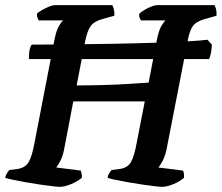

<svg xmlns="http://www.w3.org/2000/svg" viewBox="-33 -724 859 744"><path d="M199 0Q191 0 170 -2.5Q149 -5 121 -9Q93 -13 65.5 -18Q38 -23 16.5 -27.5Q-5 -32 -13 -35Q-11 -44 -6 -52.5Q-1 -61 3 -65L33 -69Q64 -73 77.5 -95Q91 -117 101 -172L177 -565Q185 -607 196 -624.5Q207 -642 212 -645H117Q115 -648 112.5 -654.5Q110 -661 110 -671Q117 -678 130.5 -685.5Q144 -693 157.5 -698.5Q171 -704 177 -704H402Q405 -700 408 -689Q411 -678 410 -663L363 -650Q331 -641 318 -622.5Q305 -604 297 -564L264 -393Q314 -393 368 -394.5Q422 -396 468.5 -399Q515 -402 543 -404L574 -565Q582 -607 593 -624.5Q604 -642 608 -645H513Q511 -648 508 -655Q505 -662 507 -671Q514 -678 527.5 -686Q541 -694 554.5 -699Q568 -704 574 -704H798Q801 -700 804 -689Q807 -678 806 -663L760 -650Q727 -641 714 -622.5Q701 -604 694 -564L612 -143Q606 -117 596.5 -99.5Q587 -82 581 -75L676 -63Q678 -60 679.5 -52Q681 -44 680 -35Q664 -21 639 -10.5Q614 0 595 0Q587 0 566 -2.5Q545 -5 517.5 -9Q490 -13 462 -18Q434 -23 412.5 -27.5Q391 -32 384 -35Q385 -45 390.5 -53Q396 -61 399 -65L429 -69Q461 -73 474 -95Q487 -117 497 -172L528 -331H251L215 -143Q210 -118 200.5 -100Q191 -82 185 -75L280 -63Q281 -59 283 -51.5Q285 -44 284 -35Q268 -21 242.5 -10.5Q217 0 199 0ZM79 -495Q79 -521 82.5 -534Q86 -547 90 -551Q162 -551 245 -552Q328 -553 412 -554.5Q496 -556 569.5 -558.5Q643 -561 696 -564Q749 -567 771 -570L788 -551Q787 -531 784 -517Q781 -503 777 -495Z"/></svg>

Font: Texturina 72pt 72pt Regular
Style: Bold Italic
Weight: 700
Italic angle: -11°
Designer: Guillermo Torres Carreño
Foundry: Omnibus-Type
Version: Version 1.002; ttfautohint (v1.8.3)